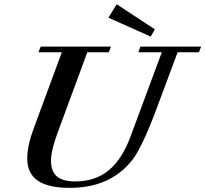

<svg xmlns="http://www.w3.org/2000/svg" viewBox="-20 -886 983 919"><path d="M701.2 -710.9 499 -801.3 538.6 -865.7 721.2 -745.6ZM313.5 13.2Q210.4 13.2 160.4 -21.5Q110.4 -56.2 110.4 -127.4Q110.4 -187.5 139.2 -265.6L275.9 -635.7H164.1L174.8 -663.1H511.2L500.5 -635.7H397.9L255.9 -251Q224.1 -166 224.1 -116.7Q224.1 -66.4 252 -42Q279.8 -17.6 340.3 -17.6Q435.5 -17.6 500 -70.6Q564.5 -123.5 604.5 -231.9L754.4 -635.7H642.1L652.3 -663.1H942.9L932.1 -635.7H830.1L727.1 -359.4Q660.2 -181.6 613.8 -121.1Q509.3 13.2 313.5 13.2Z"/></svg>

Font: Elstob SemiBold
Style: Italic
Weight: 600
Italic angle: -20°
Designer: Peter S. Baker
Version: Version 1.015